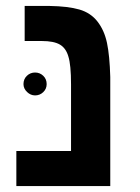

<svg xmlns="http://www.w3.org/2000/svg" viewBox="-20 -626 471 646"><path d="M351 -367V0H35V-118H219V-342Q219 -408 210 -436Q202 -464 181.5 -476Q161 -488 121 -488H63V-606H146Q209 -605 247 -594Q285 -583 308 -553.5Q331 -524 340 -481.5Q349 -439 351 -367ZM59 -343Q59 -360 70.5 -371Q82 -382 98 -382Q114 -382 125.5 -371Q137 -360 137 -343Q137 -327 125.5 -316Q114 -305 98 -305Q83 -305 71 -316.5Q59 -328 59 -343Z"/></svg>

Font: Libra Sans
Style: Bold
Weight: 700
Foundry: Context Ltd
Version: Version 1.000